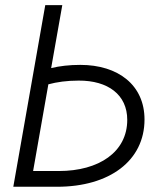

<svg xmlns="http://www.w3.org/2000/svg" viewBox="-20 -713 626 733"><path d="M197.8 0C398.4 0 531.7 -99.6 531.7 -256.8C531.7 -388.2 431.2 -465.3 286.6 -465.3C244.6 -465.3 207.5 -460.9 175.3 -453.1L217.8 -693.4H152.8L30.8 0ZM106.4 -60.1 164.6 -391.1C197.3 -399.9 235.4 -405.3 280.3 -405.3C392.1 -405.8 465.8 -351.6 465.8 -255.4C465.8 -132.8 357.9 -60.1 204.6 -60.1Z"/></svg>

Font: Cascadia Mono NF Light
Style: Italic
Weight: 300
Italic angle: -10°
Monospace: yes
Designer: Aaron Bell
Foundry: Saja Typeworks
Version: Version 2404.023